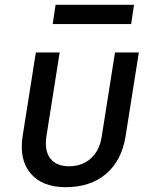

<svg xmlns="http://www.w3.org/2000/svg" viewBox="-20 -768 640 798"><path d="M253 10Q156 10 107.5 -47Q59 -104 74 -202L129 -550H228L173 -202Q164 -142 189 -109.5Q214 -77 267 -77Q321 -77 357.5 -109.5Q394 -142 403 -202L458 -550H557L502 -202Q486 -101 421 -45.5Q356 10 253 10ZM199 -668 211 -748H537L525 -668Z"/></svg>

Font: JetBrains Mono NL Medium
Style: Italic
Weight: 500
Italic angle: -9°
Monospace: yes
Designer: Philipp Nurullin, Konstantin Bulenkov
Foundry: JetBrains
Version: Version 2.305; ttfautohint (v1.8.4.7-5d5b)